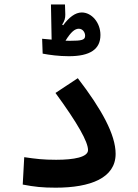

<svg xmlns="http://www.w3.org/2000/svg" viewBox="-20 -847 626 870"><path d="M232.4 3.4C390.1 3.4 503.9 -40.5 503.9 -149.9C503.9 -236.8 440.9 -351.6 332.5 -492.7L231.4 -425.8C333 -286.6 378.9 -204.1 378.9 -167C378.9 -134.8 314.9 -123 234.4 -123C175.3 -123 143.6 -127 89.8 -134.8L83 -10.7C136.2 -0.5 171.9 3.4 232.4 3.4ZM292 -592.3C388.7 -592.3 435.1 -624 435.1 -688.5C435.1 -745.1 395 -790.5 350.6 -790.5C320.8 -790.5 292.5 -768.1 266.1 -732.4L261.7 -735.4C272 -751.5 276.4 -764.2 275.9 -781.7L274.4 -826.7H210.9L213.9 -667.5C196.3 -668.9 180.7 -670.4 170.9 -671.4L173.3 -604C203.6 -598.1 247.1 -592.3 292 -592.3ZM276.9 -662.6C301.8 -703.1 319.8 -716.8 336.9 -716.8C354.5 -716.8 365.7 -700.7 365.7 -685.1C365.7 -666 351.1 -662.1 296.4 -662.1C291 -662.1 284.2 -662.1 276.9 -662.6Z"/></svg>

Font: Cascadia Mono SemiBold
Style: Regular
Weight: 600
Monospace: yes
Designer: Aaron Bell
Foundry: Saja Typeworks
Version: Version 2404.023